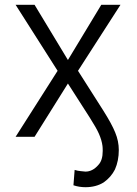

<svg xmlns="http://www.w3.org/2000/svg" viewBox="-20 -568 571 800"><path d="M45 -548H124L263 -318L402 -548H482L305 -273L410 -108Q446 -51 460 -16Q475 20 475 57Q475 102 459 138Q443 170 412 192Q380 212 336 212Q310 212 286 204L291 140Q304 144 316 145L336 147Q366 147 390 119Q408 100 408 61Q408 47 407 40Q404 16 392 -11Q382 -34 354 -78L263 -220L124 2H45L220 -273Z"/></svg>

Font: Sinter Normal
Style: Regular
Weight: 350
Foundry: Adobe & rsms
Version: Version 1.000